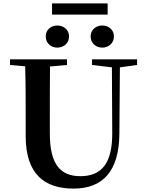

<svg xmlns="http://www.w3.org/2000/svg" viewBox="-20 -1090 858 1129"><path d="M317 -810C353 -810 386 -835 386 -876C386 -916 353 -940 317 -940C281 -940 249 -916 249 -876C249 -835 281 -810 317 -810ZM582 -810C617 -810 650 -835 650 -876C650 -916 617 -940 582 -940C545 -940 513 -916 513 -876C513 -835 545 -810 582 -810ZM286 -1004H613V-1070H286ZM521 -708 638 -694 640 -312C642 -128 576 -54 453 -54C337 -54 273 -121 273 -305V-401C273 -501 273 -600 274 -699L374 -708V-741H39V-708L128 -700C131 -600 131 -500 131 -401V-290C131 -63 245 19 412 19C585 19 680 -83 682 -304L685 -694L786 -708V-741H521Z"/></svg>

Font: Noto Serif KR
Style: Bold
Weight: 700
Designer: Ryoko NISHIZUKA 西塚涼子 (kana & ideographs); Frank Grießhammer (Latin, Greek & Cyrillic); Wenlong ZHANG 张文龙 (bopomofo); San
Foundry: Adobe
Version: Version 2.001;hotconv 1.1.0;makeotfexe 2.6.0